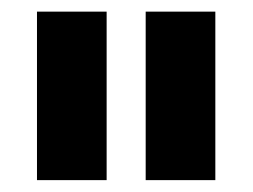

<svg xmlns="http://www.w3.org/2000/svg" viewBox="-20 -747 428 325"><path d="M226.6 -442.1V-727.3H344.5V-442.1ZM160.5 -727.3V-442.1H42.6V-727.3Z"/></svg>

Font: Inter P Extra Bold
Style: Regular
Weight: 800
Designer: Rasmus Andersson
Foundry: rsms
Version: Version 3.018;git-588b23468